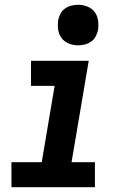

<svg xmlns="http://www.w3.org/2000/svg" viewBox="-20 -785 540 805"><path d="M28 0V-105H155L209 -425H110V-530H352L280 -105H378V0ZM308 -595Q287 -595 268.5 -602.5Q250 -610 238.5 -625Q227 -640 224 -660Q221 -680 224 -701Q227 -715 234 -728Q241 -741 253 -749.5Q265 -758 279.5 -761.5Q294 -765 308 -765Q328 -765 346.5 -757.5Q365 -750 376.5 -735Q388 -720 391 -700Q394 -680 391 -659Q388 -645 381 -632Q374 -619 362 -610.5Q350 -602 335.5 -598.5Q321 -595 308 -595Z"/></svg>

Font: iosevka_custom_sans_ss08 XBd
Style: Italic
Weight: 800
Italic angle: -10°
Designer: Belleve Invis
Foundry: Belleve Invis
Version: Version 10.3.0; ttfautohint (v1.8.3)